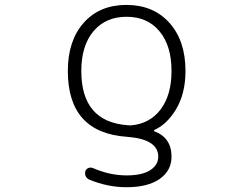

<svg xmlns="http://www.w3.org/2000/svg" viewBox="-20 -576 1040 792"><path d="M517.6 -58.6Q596.7 -64.5 642.1 -124Q687.5 -183.6 687.5 -283.2Q687.5 -387.7 637.7 -447.3Q587.9 -506.8 502 -506.8Q416 -506.8 365.7 -447.3Q315.4 -387.7 315.4 -283.2Q315.4 -74.2 504.9 -59.6Q507.8 -59.6 511.7 -59.1Q515.6 -58.6 517.6 -58.6ZM745.1 -283.2Q745.1 -190.4 706.1 -125Q668.9 -63.5 617.2 -40Q615.2 -39.1 615.2 -37.1Q615.2 -35.2 617.2 -34.2Q687.5 -7.8 687.5 70.3Q687.5 127.9 638.7 162.1Q589.8 196.3 502 196.3Q423.8 196.3 348.6 165Q338.9 161.1 334 151.4Q329.1 141.6 332 130.9Q335 121.1 344.2 117.2Q353.5 113.3 363.3 117.2Q432.6 147.5 502 147.5Q566.4 147.5 599.6 126Q632.8 104.5 632.8 70.3Q632.8 -2 503.9 -11.7Q259.8 -28.3 259.8 -283.2Q259.8 -408.2 325.2 -481.9Q390.6 -555.7 501.5 -555.7Q612.3 -555.7 678.7 -481.9Q745.1 -408.2 745.1 -283.2Z"/></svg>

Font: Rounded Mgen+ 2m light
Style: Regular
Weight: 200
Designer: [Source Han Sans]
Ryoko NISHIZUKA  (kana & ideographs); Paul D. Hunt (Latin, Greek & Cyrillic); Wenlong ZHANG  (bopomofo
Version: Version 1.059.20150602